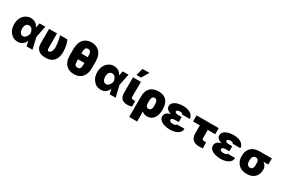

<svg xmlns="http://www.w3.org/2000/svg" viewBox="132 -2279 5834 3967"><g transform="rotate(30 3049.0 -295.5)"><path d="M274.1 11.4Q156.2 9.2 87.7 -85.9Q32.7 -161.2 32.7 -272.7Q32.7 -316.4 41.7 -353.9Q50.8 -391.3 66.8 -422.1Q82.7 -452.8 104.8 -476.7Q126.8 -500.7 153.1 -517.4Q207.7 -552.6 274.1 -552.6Q331.7 -552.6 381 -524.1Q430.4 -495.7 454.5 -438.9H458.5L480.1 -545.5H619.3L562.9 -272.7L626.4 0H484.4L459.2 -115.1H454.5Q436.4 -60.7 391.7 -25.2Q347.3 10.3 274.1 11.4ZM311.1 -143.5Q333.8 -143.1 352.6 -154.5Q371.4 -165.8 385.8 -184.1Q400.2 -202.4 410 -225.3Q419.7 -248.2 424.7 -271.3L425.1 -272.7L424.7 -274.1Q400.6 -402 315.3 -402Q291.9 -402 274.3 -392.6Q256.7 -383.2 245 -366.3Q233.3 -349.4 227.5 -326.3Q221.6 -303.3 221.6 -275.6Q221.6 -217 246.1 -180.4Q270.6 -143.5 311.1 -143.5Z M935.4 9.9Q869 9.9 817.5 -11.4Q765.6 -32.7 736.5 -79.9Q708.8 -125 708.1 -197.4V-545.5H897V-196Q897 -136.4 929.7 -136.4Q950.3 -136.4 966.1 -149.7Q981.9 -163 992.4 -183.6Q1002.8 -204.2 1008.2 -229Q1013.5 -253.9 1013.5 -277Q1008.2 -419.4 969.5 -545.5H1142.8Q1166.2 -501.4 1181.8 -434.1Q1197.4 -366.8 1199.6 -277Q1199.6 -143.8 1137.8 -70Q1071 9.9 935.4 9.9Z M1616.5 9.9Q1511 9.9 1443.2 -46.2Q1351.6 -121.8 1350.9 -289.8V-440.3Q1352.3 -608.7 1443.5 -686.1Q1511 -742.9 1615.1 -742.9Q1717.3 -742.9 1785.2 -685.4Q1877.8 -607.2 1879.3 -440.3V-289.8Q1877.5 -121.8 1786.9 -46.2Q1720.2 9.9 1616.5 9.9ZM1616.5 -143.5Q1635.3 -143.8 1649.3 -148.8Q1663.4 -153.8 1672.8 -167.3Q1682.2 -180.8 1686.8 -205.1Q1691.4 -229.4 1691.8 -268.5V-299.7H1539.8V-262.4Q1539.8 -227.6 1544 -204.7Q1548.3 -181.8 1557.4 -168.1Q1566.4 -154.5 1581 -149Q1595.5 -143.5 1616.5 -143.5ZM1691.8 -437.5Q1691.8 -457.7 1691.2 -473.5Q1690.7 -489.3 1690 -501.8Q1689.3 -514.2 1687.1 -524.7Q1685 -535.2 1682.2 -544Q1673.3 -569.6 1657 -580.3Q1640.6 -590.9 1615.1 -590.9Q1572.4 -590.9 1556.1 -562.9Q1539.8 -535.5 1539.8 -473.7V-437.5Z M2257.1 11.4Q2139.2 9.2 2070.7 -85.9Q2015.6 -161.2 2015.6 -272.7Q2015.6 -316.4 2024.7 -353.9Q2033.7 -391.3 2049.7 -422.1Q2065.7 -452.8 2087.7 -476.7Q2109.7 -500.7 2136 -517.4Q2190.7 -552.6 2257.1 -552.6Q2314.6 -552.6 2364 -524.1Q2413.4 -495.7 2437.5 -438.9H2441.4L2463.1 -545.5H2602.3L2545.8 -272.7L2609.4 0H2467.3L2442.1 -115.1H2437.5Q2419.4 -60.7 2374.6 -25.2Q2330.3 10.3 2257.1 11.4ZM2294 -143.5Q2316.8 -143.1 2335.6 -154.5Q2354.4 -165.8 2368.8 -184.1Q2383.2 -202.4 2392.9 -225.3Q2402.7 -248.2 2407.7 -271.3L2408 -272.7L2407.7 -274.1Q2383.5 -402 2298.3 -402Q2274.9 -402 2257.3 -392.6Q2239.7 -383.2 2228 -366.3Q2216.3 -349.4 2210.4 -326.3Q2204.5 -303.3 2204.5 -275.6Q2204.5 -217 2229 -180.4Q2253.6 -143.5 2294 -143.5Z M2892 5.7Q2711.6 5.7 2710.2 -164.8V-545.5H2899.1L2896.3 -194.6Q2896.3 -180.8 2899 -171Q2901.6 -161.2 2907.8 -155Q2914.1 -148.8 2924.4 -146.1Q2934.7 -143.5 2950.3 -143.5H2994.3V-11.4Q2942.1 5.7 2892 5.7ZM2856.5 -623.6H2747.2L2794 -794H2958.8Z M3240.1 203.1H3051.1V-294Q3054 -425.8 3123.9 -491.8Q3194.6 -558.2 3316.8 -558.2Q3457 -558.2 3520.6 -471.2Q3572.4 -398.1 3572.4 -280.2Q3572.4 -252.5 3571 -229.9Q3569.6 -207.4 3566.8 -188.9Q3561.1 -152.3 3547.6 -119.3Q3535.9 -89.8 3518.3 -66.1Q3500.7 -42.3 3477.5 -25.4Q3454.2 -8.5 3425.1 0.7Q3396 9.9 3360.8 9.9Q3284.1 9.9 3240.1 -38ZM3311.1 -140.6Q3373.6 -140.6 3383.2 -223Q3383.9 -232.2 3384.4 -240.9Q3384.9 -249.6 3384.9 -258.5V-280.5Q3384.9 -311.8 3379.3 -338.1Q3365.8 -402 3309.7 -402Q3290.1 -402 3276.8 -392.9Q3263.5 -383.9 3255.3 -366.8Q3247.2 -349.8 3243.6 -325.3Q3240.1 -300.8 3240.1 -269.9Q3240.1 -236.9 3243.8 -212.5Q3247.5 -188.2 3255.9 -172.2Q3264.2 -156.2 3277.7 -148.4Q3291.2 -140.6 3311.1 -140.6Z M3911.9 9.9Q3838.1 9.9 3774.9 -8.2Q3711.6 -27 3672.9 -63.6Q3636 -99.4 3634.9 -149.1Q3636 -175.8 3645.2 -196.9Q3654.5 -218 3671.3 -234Q3688.2 -250 3712.2 -261Q3736.2 -272 3766.7 -278.4Q3739 -286.2 3717.3 -297.8Q3695.7 -309.3 3678.6 -324.6Q3645.2 -354.8 3643.5 -397.7Q3644.2 -436.4 3664.8 -465.4Q3685.4 -494.3 3721.4 -513.7Q3757.5 -533 3806.3 -542.8Q3855.1 -552.6 3911.9 -552.6Q3974.4 -552.6 4030.2 -533.7Q4085.6 -515.3 4121.4 -476.2Q4154.1 -439.3 4154.8 -386.4H3970.2Q3970.2 -396.7 3964.7 -403.1Q3959.2 -409.4 3949.6 -413Q3940 -416.5 3927 -417.8Q3914.1 -419 3899.1 -419Q3880.7 -419 3867.4 -415.3Q3854 -411.6 3845.3 -405.7Q3836.6 -399.9 3832.6 -392.6Q3828.5 -385.3 3828.1 -377.8Q3829.5 -358.3 3851.2 -348Q3872.5 -338.1 3904.8 -338.1H3990.1V-217.3H3904.8Q3892 -217.3 3876.8 -215.6Q3861.5 -213.8 3848.2 -208.8Q3834.9 -203.8 3826 -194.8Q3817.1 -185.7 3816.8 -170.5Q3817.1 -162.6 3821.6 -154.5Q3826 -146.3 3835.6 -139.4Q3845.2 -132.5 3860.1 -128Q3875 -123.6 3896.3 -123.6Q3940 -123.6 3960 -131.7Q3980.1 -139.9 3980.1 -156.2H4161.9Q4161.6 -99.1 4125 -62.1Q4085.2 -24.1 4028.1 -7.1Q3970.9 9.9 3911.9 9.9Z M4600.9 9.9Q4558.2 9.9 4521.7 -1.2Q4485.1 -12.4 4458.3 -36.2Q4431.5 -60 4416.5 -97.1Q4401.6 -134.2 4402 -186.1V-376.4H4240.1V-521.3H4768.5V-376.4H4590.9V-187.5Q4590.9 -176.1 4593 -167.1Q4595.2 -158 4600 -151.5Q4604.8 -144.9 4612.9 -141.3Q4621.1 -137.8 4633.5 -137.8Q4650.9 -137.8 4663.9 -138.1Q4676.8 -138.5 4686.1 -139.2L4696 2.8Q4673.7 6.4 4650 8.2Q4626.4 9.9 4600.9 9.9Z M5119.3 9.9Q5045.5 9.9 4982.2 -8.2Q4919 -27 4880.3 -63.6Q4843.4 -99.4 4842.3 -149.1Q4843.4 -175.8 4852.6 -196.9Q4861.9 -218 4878.7 -234Q4895.6 -250 4919.6 -261Q4943.5 -272 4974.1 -278.4Q4946.4 -286.2 4924.7 -297.8Q4903.1 -309.3 4886 -324.6Q4852.6 -354.8 4850.9 -397.7Q4851.6 -436.4 4872.2 -465.4Q4892.8 -494.3 4928.8 -513.7Q4964.8 -533 5013.7 -542.8Q5062.5 -552.6 5119.3 -552.6Q5181.8 -552.6 5237.6 -533.7Q5293 -515.3 5328.8 -476.2Q5361.5 -439.3 5362.2 -386.4H5177.6Q5177.6 -396.7 5172.1 -403.1Q5166.5 -409.4 5157 -413Q5147.4 -416.5 5134.4 -417.8Q5121.4 -419 5106.5 -419Q5088.1 -419 5074.8 -415.3Q5061.4 -411.6 5052.7 -405.7Q5044 -399.9 5040 -392.6Q5035.9 -385.3 5035.5 -377.8Q5036.9 -358.3 5058.6 -348Q5079.9 -338.1 5112.2 -338.1H5197.4V-217.3H5112.2Q5099.4 -217.3 5084.2 -215.6Q5068.9 -213.8 5055.6 -208.8Q5042.3 -203.8 5033.4 -194.8Q5024.5 -185.7 5024.1 -170.5Q5024.5 -162.6 5028.9 -154.5Q5033.4 -146.3 5043 -139.4Q5052.6 -132.5 5067.5 -128Q5082.4 -123.6 5103.7 -123.6Q5147.4 -123.6 5167.4 -131.7Q5187.5 -139.9 5187.5 -156.2H5369.3Q5369 -99.1 5332.4 -62.1Q5292.6 -24.1 5235.4 -7.1Q5178.3 9.9 5119.3 9.9Z M5738.6 9.9Q5672.9 10.3 5622.2 -9.8Q5571.4 -29.8 5536.8 -65.7Q5502.1 -101.6 5484.2 -150.9Q5466.3 -200.3 5465.9 -258.5Q5465.9 -326.7 5483.7 -372.9Q5496.4 -408 5519 -436.8Q5541.5 -465.6 5573.3 -485.8Q5605.1 -506 5646.1 -517.2Q5687.1 -528.4 5737.2 -528.4H6032.7V-382.1H5919.4Q5951 -357.2 5972.7 -322.8Q5994 -289.4 5995.7 -248.6Q5995.7 -232.6 5995 -218.8Q5994.3 -204.9 5992.5 -191.9Q5990.8 -179 5987.6 -166.2Q5984.4 -153.4 5979.8 -140.3Q5968 -106.5 5947.1 -78.8Q5926.1 -51.1 5896 -31.4Q5865.8 -11.7 5826.5 -0.9Q5787.3 9.9 5738.6 9.9ZM5738.6 -136.4Q5768.1 -136.4 5783.7 -152.3Q5811.1 -180.8 5811.1 -253.6V-274.1Q5811.1 -303.3 5805.4 -326.3Q5792.3 -382.1 5737.2 -382.1Q5712.4 -382.5 5695.8 -373.2Q5679.3 -364 5669.4 -348.4Q5659.4 -332.7 5655.2 -312.3Q5650.9 -291.9 5650.6 -269.9Q5650.6 -221.9 5658 -196Q5674 -136.4 5738.6 -136.4Z"/></g></svg>

Font: Linik Sans Black
Style: Regular
Weight: 900
Designer: Fonts by Rasmus Andersson / Changes by Cristiano Sobral with parts from Marc Monis
Foundry: rsms
Version: Version 3.020; ttfautohint (v1.6)